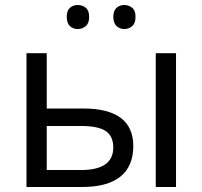

<svg xmlns="http://www.w3.org/2000/svg" viewBox="-20 -748 810 768"><path d="M167 -244.1V-67.9H304.2Q433.1 -67.9 433.1 -158.2Q433.1 -203.1 403.3 -223.6Q373.5 -244.1 301.8 -244.1ZM684.1 0H603V-535.2H684.1ZM313 -314Q513.2 -314 513.2 -163.1Q512.7 -82 460.9 -41Q409.2 0 308.1 0H85.9V-535.2H167V-314ZM433.1 -680.7Q433.6 -705.6 446.3 -716.8Q459 -728 477.1 -728Q495.1 -728 508.8 -716.8Q522.5 -705.6 522 -680.7Q522.5 -655.3 508.8 -643.6Q495.1 -631.8 477.1 -631.8Q459 -631.8 446.3 -643.6Q433.6 -655.3 433.1 -680.7ZM247.1 -680.7Q247.1 -705.6 259.8 -716.8Q272.5 -728 291 -728Q309.6 -728 323.2 -716.8Q336.9 -705.6 336.4 -680.7Q336.9 -655.3 323.2 -643.6Q309.6 -631.8 291 -631.8Q272.5 -631.8 259.8 -643.6Q247.1 -655.3 247.1 -680.7Z"/></svg>

Font: OpenSans-Regular
Style: Regular
Weight: 400
Foundry: Ascender Corporation
Version: Version 1.10